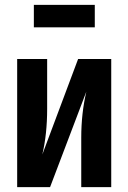

<svg xmlns="http://www.w3.org/2000/svg" viewBox="-20 -774 531 794"><path d="M440 0H316V-205Q316 -305 337 -395L187 0H51V-530H175V-324Q175 -219 155 -135L303 -530H440ZM120 -661V-754H372V-661Z"/></svg>

Font: Fira Sans Compressed SemiBold
Style: Regular
Weight: 600
Width: 1
Designer: bBox Type GmbH & Carrois Corporate GbR & Edenspiekermann AG
Foundry: bBox Type GmbH & Carrois Corporate GbR & Edenspiekermann AG
Version: Version 4.301